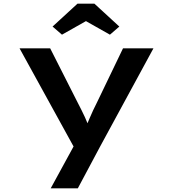

<svg xmlns="http://www.w3.org/2000/svg" viewBox="-20 -791 937 1041"><path d="M255 230 403 -41 398 38 86 -529H252L400 -237Q422 -195 440 -156.5Q458 -118 468 -84L437 -82Q450 -112 467 -152.5Q484 -193 506 -236L647 -529H812L522 5L402 230ZM316 -603 265 -647 400 -771H492L627 -647L576 -603L431 -685H461Z"/></svg>

Font: Lexend Tera SemiBold
Style: Regular
Weight: 600
Version: Version 1.007